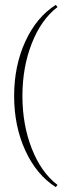

<svg xmlns="http://www.w3.org/2000/svg" viewBox="-20 -655 294 788"><path d="M209 113Q130 63 84 -37Q38 -137 38 -261Q38 -385 84 -485Q130 -585 209 -635L216 -626Q149 -575 110.5 -477Q72 -379 72 -261Q72 -143 110.5 -45Q149 53 216 104Z"/></svg>

Font: Arapey Thin-Display
Style: Regular
Weight: 100
Designer: Eduardo Rodriguez Tunni
Foundry: Eduardo Rodriguez Tunni
Version: Version 4.000